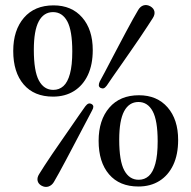

<svg xmlns="http://www.w3.org/2000/svg" viewBox="-20 -734 766 769"><path d="M194.5 -712.5Q267 -712.5 309.2 -664Q351.5 -615.5 351.5 -533.5Q351.5 -475 331.8 -433.2Q312 -391.5 276.2 -369.2Q240.5 -347 192.5 -347Q116.5 -347 74.8 -395.8Q33 -444.5 33 -530Q33 -613 75.8 -662.8Q118.5 -712.5 194.5 -712.5ZM269.5 -528Q269.5 -611.5 249.5 -648.5Q229.5 -685.5 192.5 -685.5Q155 -685.5 135.2 -648.5Q115.5 -611.5 115.5 -534.5Q115.5 -449 135.8 -411.5Q156 -374 193.5 -374Q217 -374 234 -389.2Q251 -404.5 260.2 -438.5Q269.5 -472.5 269.5 -528ZM407.5 -391Q401 -382.5 395.5 -380.5Q390 -378.5 382.5 -382Q376 -386 375.8 -392.2Q375.5 -398.5 379.5 -407.5Q387.5 -421.5 399.5 -444.5Q411.5 -467.5 425.8 -494.8Q440 -522 455.5 -551.2Q471 -580.5 485.5 -607.8Q500 -635 512.5 -657.5Q525 -680 533.5 -694Q542 -708.5 555 -712.5Q568 -716.5 582.5 -708.5Q596 -700.5 598.5 -688Q601 -675.5 592 -661.5Q584.5 -649.5 570.8 -628.8Q557 -608 539.8 -582.2Q522.5 -556.5 503.2 -529Q484 -501.5 465.8 -475.2Q447.5 -449 432.2 -427.2Q417 -405.5 407.5 -391ZM321.5 -308Q328 -316.5 333.8 -318.8Q339.5 -321 346.5 -317.5Q353.5 -313.5 353.8 -307Q354 -300.5 349 -292Q341.5 -277.5 329.5 -254.8Q317.5 -232 303 -204.5Q288.5 -177 273.2 -147.8Q258 -118.5 243.2 -91Q228.5 -63.5 216.2 -41Q204 -18.5 195.5 -4.5Q187 9 173.8 13.2Q160.5 17.5 146 9.5Q133 2 130.5 -10.5Q128 -23 137 -37Q144.5 -49.5 158 -70.2Q171.5 -91 189 -116.8Q206.5 -142.5 225.8 -170.2Q245 -198 263.2 -224.2Q281.5 -250.5 296.5 -272.5Q311.5 -294.5 321.5 -308ZM536.5 -352.5Q609 -352.5 651.2 -304Q693.5 -255.5 693.5 -173.5Q693.5 -115 673.8 -73.2Q654 -31.5 618.2 -9.2Q582.5 13 534.5 13Q458.5 13 416.8 -35.8Q375 -84.5 375 -170Q375 -253 417.8 -302.8Q460.5 -352.5 536.5 -352.5ZM611.5 -168Q611.5 -251.5 591.5 -288.5Q571.5 -325.5 534.5 -325.5Q497 -325.5 477.2 -288.5Q457.5 -251.5 457.5 -174.5Q457.5 -89 477.8 -51.5Q498 -14 535.5 -14Q559 -14 576 -29.2Q593 -44.5 602.2 -78.5Q611.5 -112.5 611.5 -168Z"/></svg>

Font: Fraunces 28pt
Style: Regular
Weight: 400
Version: Version 1.000;[b76b70a41]